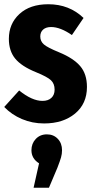

<svg xmlns="http://www.w3.org/2000/svg" viewBox="-22 -568 444 910"><path d="M207 -547.9Q306.2 -547.9 374 -482.9L318.8 -401.9Q263.7 -439.9 220.2 -439.9Q196.3 -439.9 182.6 -428Q168.9 -416 168.9 -395Q168.9 -372.1 186.3 -357.2Q203.6 -342.3 258.8 -319.8Q326.2 -292 358.2 -254.6Q390.1 -217.3 390.1 -155.8Q390.1 -76.2 333.5 -29.5Q276.9 17.1 187 17.1Q130.9 17.1 82 -3.7Q33.2 -24.4 -2 -61L68.8 -139.2Q129.9 -89.8 179.2 -89.8Q206.1 -89.8 221.4 -104Q236.8 -118.2 236.8 -143.1Q236.8 -171.4 219.5 -187.7Q202.1 -204.1 147.9 -226.1Q79.6 -253.9 49.8 -290.5Q20 -327.1 20 -383.8Q20 -455.6 70.1 -501.7Q120.1 -547.9 207 -547.9ZM200.2 68.8Q231.9 68.8 252 90.1Q272 111.3 272 144Q272 161.6 267.3 178Q262.7 194.3 250 227.1L210 321.8H137.2L163.1 206.1Q127 183.6 127 144Q127 112.3 147.5 90.6Q168 68.8 200.2 68.8Z"/></svg>

Font: Fira Sans Compressed
Style: Bold
Weight: 700
Width: 1
Designer: Carrois Corporate & Edenspiekermann AG
Foundry: Carrois Corporate GbR & Edenspiekermann AG
Version: Version 4.203;PS 004.203;hotconv 1.0.88;makeotf.lib2.5.64775